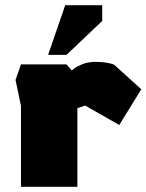

<svg xmlns="http://www.w3.org/2000/svg" viewBox="-20 -722 566 742"><path d="M61 0V-313L40 -413L61 -473H237L257 -450Q257 -450 268.5 -458.5Q280 -467 301 -475Q322 -483 350 -483Q370 -483 390 -480Q410 -477 421 -472L526 -377L441 -239L309 -314L279 -304V0ZM166 -510 232 -702H375V-641L237 -510Z"/></svg>

Font: Rowdies
Style: Bold
Weight: 700
Designer: Jaikishan Patel
Version: Version 1.000; ttfautohint (v1.8.3)